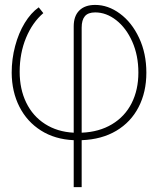

<svg xmlns="http://www.w3.org/2000/svg" viewBox="-20 -558 640 777"><path d="M365.2 -538.1Q417.5 -538.1 465.3 -502.9Q513.2 -467.8 542.7 -405Q572.3 -342.3 572.3 -263.7Q572.3 -185.5 541 -124.8Q509.8 -64 450.7 -28.8Q391.6 6.3 310.5 9.3V199.2H278.3V9.3Q202.1 5.9 145.8 -29.8Q89.4 -65.4 58.6 -126Q27.8 -186.5 27.3 -263.7Q27.3 -319.3 41.3 -371.8Q55.2 -424.3 80.1 -465.1Q105 -505.9 136.7 -528.3L155.3 -504.9Q111.3 -467.3 85.4 -405Q59.6 -342.8 59.6 -267.6Q59.6 -197.3 86.2 -142.6Q112.8 -87.9 162.4 -56.2Q211.9 -24.4 278.3 -21V-451.2Q278.3 -493.2 301 -515.6Q323.7 -538.1 365.2 -538.1ZM540 -264.6Q540 -333.5 515.4 -389.2Q490.7 -444.8 450.4 -476.3Q410.2 -507.8 365.2 -507.8Q336.4 -507.8 323.5 -492.4Q310.5 -477.1 310.5 -446.3V-21Q381.3 -23.9 433.3 -55.2Q485.4 -86.4 512.7 -140.4Q540 -194.3 540 -264.6Z"/></svg>

Font: Pretendard GOV Thin
Style: Regular
Weight: 100
Designer: Base glyphs from Inter by Rasmus Andersson; Hangeul glyphs from Noto Sans CJK(Source Han Sans) by Jang Soo-young and Kan
Foundry: Kil Hyung-jin
Version: Version 1.309